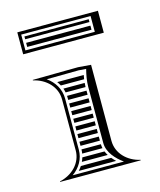

<svg xmlns="http://www.w3.org/2000/svg" viewBox="-94 -658 607 727"><g transform="rotate(-15 210.0 -294.5)"><path d="M64 -556H316V-567H64ZM64 -542V-526H316V-542ZM358 -503V-589H42V-503ZM326 -515H54V-577H326ZM162 -202H238V-218H162ZM162 -188V-172H238V-188ZM162 -158V-142H238V-158ZM162 -128V-112H238V-128ZM162 -292H238V-308H161.7C161.9 -305.4 162 -302.7 162 -300ZM162 -278V-262H238V-278ZM162 -248V-232H238V-248ZM139.2 -368C143 -362.9 146.4 -357.6 149.3 -352H240.5C241.3 -357.4 242.2 -362.7 243.2 -368ZM155.5 -338C157.4 -332.8 158.8 -327.5 159.9 -322H238C238.2 -327.5 238.5 -332.8 238.9 -338ZM240 -82C238.8 -87.2 238.2 -92.5 238 -98H162C161.9 -92.6 161.4 -87.2 160.5 -82ZM244.3 -68H157.3C155.7 -62.5 153.6 -57.1 151.2 -52H252.5C249.3 -57.1 246.5 -62.4 244.3 -68ZM262.5 -38H143.5C139.7 -32.3 135.6 -26.9 131.1 -22H277.5C272.2 -27 267.2 -32.4 262.5 -38ZM140 -100C140 -51 102 -13 52 -2V0H368V-2C318 -13 280 -51 280 -100V-398L230 -402L52 -400V-398C102 -387 140 -349 140 -300ZM152 -100V-300C152 -337.4 132 -368.7 103.7 -388.6L229.6 -390L258 -387.9C252.1 -364.4 248.3 -344.1 248 -320V-100C248 -63 277.6 -31.8 305.5 -12H104.5C133.6 -32.7 152 -63.3 152 -100Z"/></g></svg>

Font: SortefaxS02
Style: Medium
Weight: 500
Designer: gluk
Foundry: gluk
Version: Version 0.261